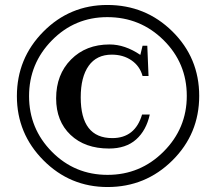

<svg xmlns="http://www.w3.org/2000/svg" viewBox="-20 -744 870 773"><path d="M413 9Q262 9 155 -98.5Q48 -206 48 -357Q48 -509 154.5 -616.5Q261 -724 412 -724Q566 -724 674 -617.5Q782 -511 782 -358Q782 -205 674 -98Q566 9 413 9ZM732 -358Q732 -490 638.5 -582.5Q545 -675 412 -675Q281 -675 189 -581.5Q97 -488 97 -357Q97 -226 189 -133Q281 -40 413 -40Q545 -40 638.5 -133.5Q732 -227 732 -358ZM552 -283H583Q569 -219 528 -182.5Q487 -146 419 -146Q322 -146 264 -201Q206 -256 206 -348Q206 -444 266 -504.5Q326 -565 421 -565Q483 -565 545 -523L554 -560H573L578 -438H554Q543 -478 509.5 -501Q476 -524 430 -524Q369 -524 337 -479Q305 -434 305 -352Q305 -188 432 -188Q524 -188 552 -283Z"/></svg>

Font: Kolar Light
Style: Regular
Weight: 300
Designer: Ramakrishna Saiteja (Kannada); Shiva Nallaperumal (Latin)
Foundry: Indian Type Foundry
Version: Version 1.001;PS 1.0;hotconv 1.0.88;makeotf.lib2.5.647800